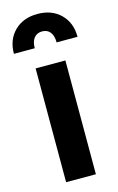

<svg xmlns="http://www.w3.org/2000/svg" viewBox="-135 -812 531 861"><g transform="rotate(-15 130.5 -381.0)"><path d="M198.7 0H60.5V-528.3H198.7ZM181.6 -616.7Q181.6 -647.5 168.5 -664.3Q155.3 -681.2 131.3 -681.2Q107.4 -681.2 93.8 -664.6Q80.1 -647.9 80.1 -616.7H-16.6Q-16.6 -682.1 24.2 -722.2Q64.9 -762.2 131.3 -762.2Q197.3 -762.2 238 -722.2Q278.8 -682.1 278.8 -616.7Z"/></g></svg>

Font: Roboto Condensed
Style: Bold
Weight: 700
Designer: Google
Version: Version 2.134; 2016